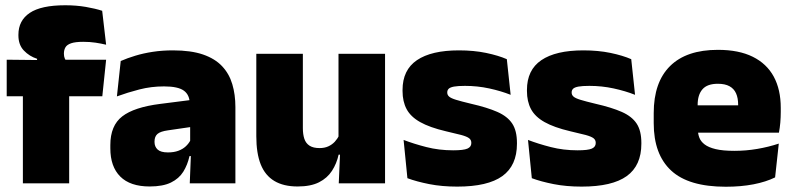

<svg xmlns="http://www.w3.org/2000/svg" viewBox="-20 -697 3017 730"><path d="M228 -677Q269.5 -677 306 -670.8Q342.5 -664.5 368.5 -656L383.5 -527Q364.5 -531.5 343 -534.8Q321.5 -538 296.5 -538Q266.5 -538 250.5 -532.5Q234.5 -527 228.8 -517Q223 -507 223 -493.5V-492.5Q223 -482.5 226.2 -475Q229.5 -467.5 234.5 -460.5L121 -456.5V-473.5Q91.5 -483 70.8 -504.8Q50 -526.5 50 -562.5V-565Q50 -619 93.2 -648Q136.5 -677 228 -677ZM67 0V-420.5H243V0ZM5.5 -331V-470L145 -468.5L211 -470H383.5L369 -331Z M701.5 0 706.5 -126 703 -130.5V-283.5L701.5 -301.5Q701.5 -336 679.2 -352.2Q657 -368.5 603.5 -368.5Q555 -368.5 510.2 -357Q465.5 -345.5 424.5 -330.5L439 -465Q464 -476 494.5 -485.2Q525 -494.5 561 -500Q597 -505.5 637.5 -505.5Q706 -505.5 751.8 -489.8Q797.5 -474 824.5 -445.2Q851.5 -416.5 863.2 -377Q875 -337.5 875 -290V0ZM549 12Q475 12 437.2 -25.8Q399.5 -63.5 399.5 -133V-145.5Q399.5 -219.5 444.8 -254.5Q490 -289.5 589.5 -302L715 -318L725.5 -217L619 -201.5Q590 -197.5 578.8 -187.8Q567.5 -178 567.5 -159V-157Q567.5 -139.5 579.2 -128.5Q591 -117.5 618.5 -117.5Q641.5 -117.5 658.2 -123.8Q675 -130 686.2 -140.5Q697.5 -151 704 -163.5L729 -103.5H700.5Q693 -70 676.8 -44Q660.5 -18 630 -3Q599.5 12 549 12Z M1131.5 -492.5V-209.5Q1131.5 -186 1137.2 -169Q1143 -152 1157 -143Q1171 -134 1195 -134Q1214 -134 1228.2 -140.5Q1242.5 -147 1252.8 -158Q1263 -169 1269 -182L1296 -109H1267.5Q1260 -75 1242.2 -47.5Q1224.5 -20 1193 -4Q1161.5 12 1111.5 12Q1058 12 1023 -9Q988 -30 971.2 -72.2Q954.5 -114.5 954.5 -179V-492.5ZM1444 -492.5V0H1268L1273.5 -126.5L1267 -144.5V-492.5Z M1718.5 12.5Q1660 12.5 1612 3Q1564 -6.5 1529 -19.5L1514.5 -165Q1553.5 -150 1601.2 -137.8Q1649 -125.5 1703 -125.5Q1742.5 -125.5 1757.2 -132Q1772 -138.5 1772 -153V-154Q1772 -165 1763.5 -171.5Q1755 -178 1733.8 -183.8Q1712.5 -189.5 1675 -198Q1613.5 -212.5 1577.5 -232.8Q1541.5 -253 1526 -282Q1510.5 -311 1510.5 -351V-355Q1510.5 -431 1565.2 -468.2Q1620 -505.5 1725 -505.5Q1781.5 -505.5 1828.2 -495.8Q1875 -486 1907 -472L1921.5 -336.5Q1885 -351 1840 -360.8Q1795 -370.5 1748 -370.5Q1721 -370.5 1706.2 -367.8Q1691.5 -365 1686 -359.5Q1680.5 -354 1680.5 -346V-345Q1680.5 -336 1687.5 -329.8Q1694.5 -323.5 1714 -317.5Q1733.5 -311.5 1771 -302.5Q1832.5 -288.5 1871 -271.5Q1909.5 -254.5 1927.5 -227.2Q1945.5 -200 1945.5 -153.5V-150.5Q1945.5 -67.5 1890 -27.5Q1834.5 12.5 1718.5 12.5Z M2191.5 12.5Q2133 12.5 2085 3Q2037 -6.5 2002 -19.5L1987.5 -165Q2026.5 -150 2074.2 -137.8Q2122 -125.5 2176 -125.5Q2215.5 -125.5 2230.2 -132Q2245 -138.5 2245 -153V-154Q2245 -165 2236.5 -171.5Q2228 -178 2206.8 -183.8Q2185.5 -189.5 2148 -198Q2086.5 -212.5 2050.5 -232.8Q2014.5 -253 1999 -282Q1983.5 -311 1983.5 -351V-355Q1983.5 -431 2038.2 -468.2Q2093 -505.5 2198 -505.5Q2254.5 -505.5 2301.2 -495.8Q2348 -486 2380 -472L2394.5 -336.5Q2358 -351 2313 -360.8Q2268 -370.5 2221 -370.5Q2194 -370.5 2179.2 -367.8Q2164.5 -365 2159 -359.5Q2153.5 -354 2153.5 -346V-345Q2153.5 -336 2160.5 -329.8Q2167.5 -323.5 2187 -317.5Q2206.5 -311.5 2244 -302.5Q2305.5 -288.5 2344 -271.5Q2382.5 -254.5 2400.5 -227.2Q2418.5 -200 2418.5 -153.5V-150.5Q2418.5 -67.5 2363 -27.5Q2307.5 12.5 2191.5 12.5Z M2739.5 13Q2598 13 2531.8 -48.5Q2465.5 -110 2465.5 -228.5V-267Q2465.5 -384.5 2527.8 -446Q2590 -507.5 2709.5 -507.5Q2789 -507.5 2842 -481.2Q2895 -455 2921.8 -405.8Q2948.5 -356.5 2948.5 -287V-271.5Q2948.5 -251.5 2946.8 -230.8Q2945 -210 2941.5 -192.5H2783Q2785 -223 2785.8 -250Q2786.5 -277 2786.5 -298.5Q2786.5 -324.5 2778.5 -342.2Q2770.5 -360 2753.5 -369.2Q2736.5 -378.5 2709.5 -378.5Q2669 -378.5 2650.8 -357.5Q2632.5 -336.5 2632.5 -298V-253.5L2633.5 -234.5V-203.5Q2633.5 -188 2639 -173.5Q2644.5 -159 2659.2 -147.8Q2674 -136.5 2701.2 -130Q2728.5 -123.5 2772 -123.5Q2816.5 -123.5 2859 -130.8Q2901.5 -138 2941 -151L2927 -22.5Q2892.5 -5.5 2844.8 3.8Q2797 13 2739.5 13ZM2559 -192.5V-296.5H2906V-192.5Z"/></svg>

Font: Anek Odia ExtraBold
Style: Regular
Weight: 800
Designer: Yesha Goshar & Mahesh Sahu (Odia), Yesha Goshar (Latin)
Foundry: Ek Type
Version: Version 1.003